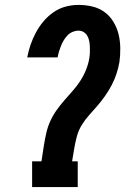

<svg xmlns="http://www.w3.org/2000/svg" viewBox="-20 -763 540 783"><path d="M111 0V-105H149L160 -176Q164 -200 169.5 -223.5Q175 -247 185.5 -270Q196 -293 211 -314Q226 -335 242.5 -354Q259 -373 276 -392Q293 -411 307 -432.5Q321 -454 330.5 -477.5Q340 -501 344 -524Q346 -536 346.5 -548Q347 -560 346.5 -572Q346 -584 344 -595Q342 -606 336.5 -616Q331 -626 321.5 -632Q312 -638 300 -638Q288 -638 276 -633Q264 -628 255 -618.5Q246 -609 239.5 -598Q233 -587 228.5 -575.5Q224 -564 220.5 -552.5Q217 -541 215 -529H91Q96 -555 104.5 -580Q113 -605 126 -629.5Q139 -654 157 -675.5Q175 -697 198 -713Q221 -729 247.5 -736Q274 -743 300 -743Q329 -743 356.5 -736.5Q384 -730 406 -714Q428 -698 442.5 -674Q457 -650 463.5 -623.5Q470 -597 470.5 -567.5Q471 -538 467 -510Q463 -486 455 -462Q447 -438 435.5 -416Q424 -394 409 -372.5Q394 -351 377.5 -332Q361 -313 343.5 -293.5Q326 -274 313 -252.5Q300 -231 293.5 -207Q287 -183 283 -159L274 -105H297V0Z"/></svg>

Font: Iosevka Curly Slab XBdObl
Style: Regular
Weight: 800
Italic angle: -9°
Monospace: yes
Designer: Belleve Invis
Foundry: Belleve Invis
Version: Version 11.1.0; ttfautohint (v1.8.3)